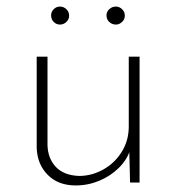

<svg xmlns="http://www.w3.org/2000/svg" viewBox="-20 -557 538 586"><path d="M211 9Q158 9 126 -23Q94 -55 92 -105V-384H125V-114Q126 -74 150 -48Q174 -22 221 -20Q260 -20 295 -39.5Q330 -59 351.5 -93.5Q373 -128 373 -171V-384H406V0H377L374 -119L378 -102Q369 -71 343.5 -45.5Q318 -20 283.5 -5.5Q249 9 211 9ZM136 -510Q136 -521 144 -529Q152 -537 163 -537Q174 -537 182.5 -529Q191 -521 191 -509Q191 -498 182.5 -490Q174 -482 163 -482Q152 -482 144 -490Q136 -498 136 -510ZM305 -510Q305 -521 313.5 -529Q322 -537 334 -537Q344 -537 352.5 -529Q361 -521 361 -509Q361 -498 352.5 -490Q344 -482 334 -482Q322 -482 313.5 -490Q305 -498 305 -510Z"/></svg>

Font: Josefin Sans Thin ExtraLight
Style: Regular
Weight: 250
Version: Version 2.001